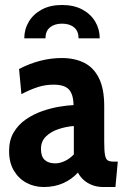

<svg xmlns="http://www.w3.org/2000/svg" viewBox="-20 -741 500 771"><path d="M155.5 10Q118 10 86.5 -6.8Q55 -23.5 35.8 -55.8Q16.5 -88 16.5 -134.5Q16.5 -178.5 35.2 -209.8Q54 -241 84.2 -261.8Q114.5 -282.5 149.5 -294.8Q184.5 -307 218 -312.5Q251.5 -318 275.5 -319Q274.5 -362 256.8 -381.5Q239 -401 195 -401Q162.5 -401 132.5 -391.5Q102.5 -382 66 -363L56.5 -464Q99 -486 142 -497Q185 -508 228 -508Q280 -508 318.2 -488.8Q356.5 -469.5 377.5 -427Q398.5 -384.5 398.5 -315V-172Q398.5 -134.5 401.8 -117.8Q405 -101 413.5 -96.5Q422 -92 437 -92H453L443.5 10H394.5Q371.5 10 351.8 2.8Q332 -4.5 317 -17.5Q302 -30.5 293 -48Q268.5 -21 233.8 -5.5Q199 10 155.5 10ZM202 -85Q220 -85 240 -94.2Q260 -103.5 276.5 -121V-235Q245 -232.5 214.8 -222.5Q184.5 -212.5 164.5 -193Q144.5 -173.5 144.5 -143Q144.5 -112.5 159.5 -98.8Q174.5 -85 202 -85ZM229 -721Q276.5 -721 310.5 -702.8Q344.5 -684.5 362.5 -654Q380.5 -623.5 380.5 -587H295.5Q295.5 -616 277.5 -631Q259.5 -646 229 -646Q199 -646 180.8 -631Q162.5 -616 162.5 -587H77.5Q77.5 -623.5 95.8 -654Q114 -684.5 148 -702.8Q182 -721 229 -721Z"/></svg>

Font: Cabin
Style: Bold
Weight: 700
Width: 4
Designer: Pablo Impallari
Foundry: Pablo Impallari. http://www.impallari.com Igino Marini. http://www.ikern.com
Version: Version 3.001